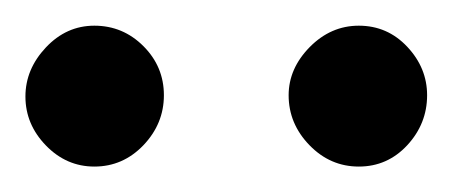

<svg xmlns="http://www.w3.org/2000/svg" viewBox="-20 -716 356 151"><path d="M315.9 -641.1Q315.9 -618.7 300.3 -601.8Q284.7 -585 262.2 -585Q239.7 -585 223.4 -601.8Q207 -618.7 207 -641.1Q207 -662.1 223.6 -679Q240.2 -695.8 262.2 -695.8Q284.7 -695.8 300.3 -679.2Q315.9 -662.6 315.9 -641.1ZM108.9 -641.1Q108.9 -618.7 92.8 -601.8Q76.7 -585 54.2 -585Q32.2 -585 16.1 -601.6Q0 -618.2 0 -640.1Q0 -661.6 16.1 -678.7Q32.2 -695.8 54.2 -695.8Q76.7 -695.8 92.8 -679.7Q108.9 -663.6 108.9 -641.1Z"/></svg>

Font: Charis
Style: Regular
Weight: 400
Designer: Walt Agee, Miriam Martin, Annie Olsen, Victor Gaultney, Lorna Priest, Alan Ward, Bob Hallissy, Martin Hosken, Sharon Cor
Foundry: SIL Global
Version: Version 7.000